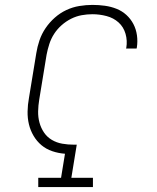

<svg xmlns="http://www.w3.org/2000/svg" viewBox="-20 -763 640 783"><path d="M136 0V-38H229L245 -136Q218 -138 193 -146.5Q168 -155 149 -171Q130 -187 117 -209Q104 -231 98 -256Q92 -281 92.5 -308.5Q93 -336 98 -363L128 -546Q132 -572 141 -598.5Q150 -625 166 -648.5Q182 -672 203.5 -691Q225 -710 250.5 -722Q276 -734 303.5 -738.5Q331 -743 357 -743Q383 -743 408 -739.5Q433 -736 455.5 -727Q478 -718 495.5 -702Q513 -686 524 -665Q535 -644 538.5 -619Q542 -594 538 -569L537 -565H494L495 -568Q500 -597 492 -625Q484 -653 463.5 -671.5Q443 -690 414.5 -697.5Q386 -705 357 -705Q335 -705 313 -701Q291 -697 270 -686.5Q249 -676 231 -660Q213 -644 200.5 -624.5Q188 -605 181 -583Q174 -561 170 -540L140 -357Q136 -333 135.5 -309Q135 -285 141 -263Q147 -241 159.5 -222.5Q172 -204 191.5 -192.5Q211 -181 234 -177Q257 -173 281 -173H293L271 -38H359V0Z"/></svg>

Font: Iosevka Etoile Extralight
Style: Italic
Weight: 200
Italic angle: -9°
Designer: Belleve Invis
Foundry: Belleve Invis
Version: Version 22.1.2; ttfautohint (v1.8.4)